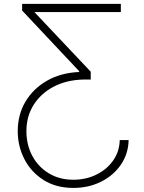

<svg xmlns="http://www.w3.org/2000/svg" viewBox="-20 -747 729 974"><path d="M632.5 -36.6H587.4Q586.3 20.6 554.7 66.2Q523.1 111.9 470 138.3Q416.9 164.8 351.6 164.8Q282 164.8 228.3 132.6Q174.7 100.5 144.4 44.6Q114 -11.4 114 -82Q114 -156.6 150.4 -214.7Q186.8 -272.7 251.4 -306.8Q316.1 -340.9 400.2 -343.4H440.3V-383.2L154.5 -685.7H593V-727.3H92.3V-693.5L381.4 -386V-381.7Q289.1 -377.8 218.9 -337.9Q148.8 -297.9 109.4 -231.7Q70 -165.5 70 -82Q70 -5.3 103.9 60.4Q137.8 126.1 201 166.2Q264.2 206.3 352.3 206.3Q429.3 206.3 492.4 174.9Q555.4 143.5 593.2 88.4Q631 33.4 632.5 -36.6Z"/></svg>

Font: Inter UI Extra Light
Style: Regular
Weight: 200
Designer: Rasmus Andersson
Foundry: rsms
Version: 3.2;8d6f07862